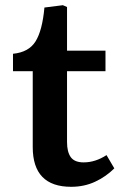

<svg xmlns="http://www.w3.org/2000/svg" viewBox="-20 -705 465 739"><path d="M254 14Q106 14 106 -139V-431H30V-498Q91 -504 117 -546Q143 -588 151 -676L222 -685L238 -678V-510H386V-431H238V-158Q238 -120 252.5 -100Q267 -80 302 -80Q347 -80 390 -108L420 -57Q388 -25 346 -5.5Q304 14 254 14Z"/></svg>

Font: Literata SemiBold
Style: Regular
Weight: 600
Designer: Latin by Veronika Burian and Jose Scaglione. Greek by Irene Vlachou. Cyrillic by Vera Evstafieva.
Foundry: TypeTogether
Version: Version 3.103; ttfautohint (v1.8.4.7-5d5b);gftools[0.9.29]